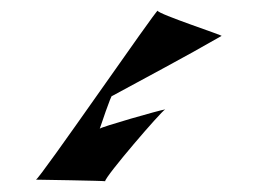

<svg xmlns="http://www.w3.org/2000/svg" viewBox="-20 -1158 478 358"><path d="M274 -1138C274 -1144 53 -823 47 -823C47 -823 178 -821 176 -820C176 -829 281 -951 288 -954C279 -953 167 -921 166 -918C166 -918 188 -984 189 -979C253 -1014 322 -1050 393 -1091C399 -1091 274 -1132 274 -1138Z"/></svg>

Font: PlasticEraser
Style: Regular
Weight: 400
Foundry: Cannot Into Space Fonts
Version: Version 0.43